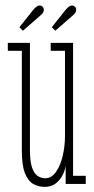

<svg xmlns="http://www.w3.org/2000/svg" viewBox="-20 -682 349 712"><path d="M145.5 11Q124 11 104.5 0.8Q85 -9.5 73 -38.5Q61 -67.5 61 -123.5V-493.5H9V-523H91V-125.5Q91 -82 99.2 -59.5Q107.5 -37 120.5 -29Q133.5 -21 147.5 -21Q171.5 -21 188 -45Q204.5 -69 212.8 -105Q221 -141 221 -177.5V-493.5H168V-523H251V-30H298V0H223.5V-67.5Q221.5 -51.5 212.5 -33.2Q203.5 -15 187 -2Q170.5 11 145.5 11ZM185 -568 172 -581 222.5 -644.5Q229.5 -653 235.2 -657.2Q241 -661.5 246.5 -661.5Q253.5 -661.5 258 -657Q262.5 -652.5 262.5 -645.5Q262.5 -634 248.5 -623.5ZM65 -568 52 -581 102.5 -644.5Q109.5 -653 115.2 -657.2Q121 -661.5 126.5 -661.5Q133.5 -661.5 138 -657Q142.5 -652.5 142.5 -645.5Q142.5 -634 128.5 -623.5Z"/></svg>

Font: Imbue Thin 10pt Thin
Style: Regular
Weight: 250
Version: Version 1.102